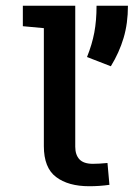

<svg xmlns="http://www.w3.org/2000/svg" viewBox="-20 -645 478 669"><path d="M242.2 -625V-133.8Q242.2 -105.5 256.8 -89.8Q271.5 -74.2 303.7 -74.2Q325.2 -74.2 354.5 -77.1L361.3 -1Q327.1 3.9 291 3.9Q217.8 3.9 175.3 -28.3Q132.8 -60.5 132.8 -135.7V-546.9L59.6 -553.7V-625ZM316.4 -625H425.8Q425.8 -563.5 410.6 -512.7Q395.5 -461.9 366.2 -414.1L283.2 -446.3Q300.8 -490.2 308.6 -531.7Q316.4 -573.2 316.4 -625Z"/></svg>

Font: Sudo Var
Style: Regular
Weight: 400
Monospace: yes
Designer: Jens Kutilek
Foundry: Jens Kutilek
Version: Version 0.065;FEAKit 1.0